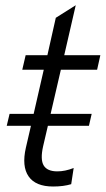

<svg xmlns="http://www.w3.org/2000/svg" viewBox="-20 -696 398 724"><path d="M346.2 -433.1H209.5L170.9 -266.6H325.7L315.4 -221.7H160.6L142.6 -144.5Q131.3 -94.2 144.8 -72Q158.2 -49.8 196.3 -49.8Q225.6 -49.8 257.8 -62.5L248.5 -1.5Q219.7 7.3 180.2 7.3Q114.3 7.3 87.9 -30.8Q61.5 -68.8 77.6 -139.2L96.7 -221.7H5.4L16.1 -266.6H106.9L145 -433.1H64L76.7 -487.8H158.7L190.4 -628.9L265.6 -676.3L222.2 -487.8H358.4Z"/></svg>

Font: HK Grotesk Legacy
Style: Italic
Weight: 400
Italic angle: -13°
Designer: Alfredo Marco Pradil
Foundry: Hanken Design Co.
Version: Version 2.022;PS 002.022;hotconv 1.0.88;makeotf.lib2.5.64775